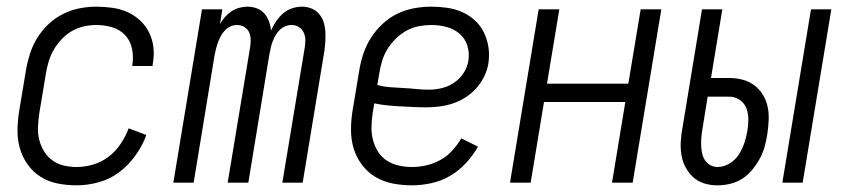

<svg xmlns="http://www.w3.org/2000/svg" viewBox="-20 -548 2540 576"><path d="M210 8Q181 8 153 2.5Q125 -3 102 -17.5Q79 -32 63 -54.5Q47 -77 39.5 -103.5Q32 -130 32.5 -159Q33 -188 38 -218L58 -338Q62 -362 70 -387Q78 -412 92 -434.5Q106 -457 125.5 -475.5Q145 -494 169 -506Q193 -518 218.5 -523Q244 -528 269 -528Q293 -528 317.5 -524.5Q342 -521 363 -511.5Q384 -502 401 -486Q418 -470 428 -449Q438 -428 440.5 -404Q443 -380 438 -355V-350H377V-353Q381 -378 376 -402Q371 -426 355.5 -442.5Q340 -459 317 -466Q294 -473 269 -473Q251 -473 232.5 -469Q214 -465 197 -455.5Q180 -446 166 -431.5Q152 -417 142 -400Q132 -383 126.5 -365Q121 -347 118 -329L98 -209Q95 -188 94 -168Q93 -148 97.5 -129.5Q102 -111 112 -94.5Q122 -78 137 -67Q152 -56 171 -51.5Q190 -47 210 -47Q235 -47 260 -54.5Q285 -62 306 -78Q327 -94 342 -116.5Q357 -139 366 -163L419 -143Q408 -112 387 -82.5Q366 -53 338.5 -32Q311 -11 277 -1.5Q243 8 210 8Z M500 0 586 -520H647L640 -476Q646 -487 655 -497Q664 -507 674.5 -514Q685 -521 697.5 -524.5Q710 -528 722 -528Q737 -528 750.5 -523Q764 -518 773 -507.5Q782 -497 787 -483.5Q792 -470 793 -456Q799 -470 808 -483.5Q817 -497 829 -507.5Q841 -518 856 -523Q871 -528 886 -528Q901 -528 914.5 -522.5Q928 -517 937 -506.5Q946 -496 950.5 -482.5Q955 -469 956 -454Q957 -439 956 -424Q955 -409 953 -394L888 0H827L894 -404Q896 -416 896 -428Q896 -440 891 -450.5Q886 -461 876.5 -467Q867 -473 855 -473Q845 -473 835.5 -469Q826 -465 818.5 -457.5Q811 -450 806 -441Q801 -432 797.5 -422.5Q794 -413 792 -403.5Q790 -394 788 -384L725 0H663L730 -404Q732 -416 732 -428Q732 -440 727.5 -450.5Q723 -461 713 -467Q703 -473 691 -473Q681 -473 672 -469Q663 -465 655.5 -457.5Q648 -450 643 -441Q638 -432 634.5 -422.5Q631 -413 628.5 -403.5Q626 -394 624 -384L561 0Z M1216 8Q1186 8 1158 2.5Q1130 -3 1106.5 -17Q1083 -31 1066 -53.5Q1049 -76 1041 -102.5Q1033 -129 1033 -158.5Q1033 -188 1038 -218L1058 -338Q1062 -363 1070.5 -388Q1079 -413 1093.5 -435.5Q1108 -458 1128.5 -477Q1149 -496 1173.5 -507.5Q1198 -519 1223.5 -523.5Q1249 -528 1274 -528Q1298 -528 1322 -524.5Q1346 -521 1367 -511.5Q1388 -502 1405 -486.5Q1422 -471 1432 -450Q1442 -429 1445.5 -405.5Q1449 -382 1445 -357Q1442 -338 1432.5 -318.5Q1423 -299 1408.5 -283Q1394 -267 1376 -255.5Q1358 -244 1338 -237.5Q1318 -231 1298 -228.5Q1278 -226 1258 -226Q1238 -226 1218.5 -227Q1199 -228 1179.5 -229Q1160 -230 1140.5 -232Q1121 -234 1103 -238L1098 -209Q1095 -188 1094.5 -167.5Q1094 -147 1099 -128Q1104 -109 1114 -93Q1124 -77 1140 -66.5Q1156 -56 1175.5 -51.5Q1195 -47 1216 -47Q1237 -47 1259 -52Q1281 -57 1301 -68Q1321 -79 1336.5 -96Q1352 -113 1364 -133L1414 -108Q1399 -82 1378 -59Q1357 -36 1330.5 -20.5Q1304 -5 1274 1.5Q1244 8 1216 8ZM1267 -279Q1286 -279 1305 -283.5Q1324 -288 1341.5 -299.5Q1359 -311 1370.5 -328.5Q1382 -346 1385 -365Q1389 -389 1382 -411Q1375 -433 1358.5 -447Q1342 -461 1320 -467Q1298 -473 1274 -473Q1256 -473 1237 -469.5Q1218 -466 1200.5 -456.5Q1183 -447 1168 -432.5Q1153 -418 1142.5 -401Q1132 -384 1126.5 -365.5Q1121 -347 1118 -329L1112 -293Q1130 -288 1149.5 -286.5Q1169 -285 1189 -284Q1209 -283 1228 -281Q1247 -279 1267 -279Z M1510 0 1596 -520H1658L1621 -297H1865L1902 -520H1964L1878 0H1816L1856 -242H1612L1572 0Z M2327 0 2413 -520H2474L2388 0ZM2132 8Q2111 8 2092 2Q2073 -4 2059 -17Q2045 -30 2036 -47.5Q2027 -65 2024 -85Q2021 -105 2022.5 -126Q2024 -147 2028 -168L2086 -520H2147L2113 -314H2168Q2188 -314 2207.5 -309Q2227 -304 2242.5 -292.5Q2258 -281 2268.5 -264Q2279 -247 2283 -227.5Q2287 -208 2286 -187.5Q2285 -167 2282 -146Q2279 -127 2274 -108.5Q2269 -90 2259.5 -72.5Q2250 -55 2237 -39Q2224 -23 2207 -12Q2190 -1 2170.5 3.5Q2151 8 2132 8ZM2133 -47Q2151 -47 2168.5 -57.5Q2186 -68 2196.5 -84.5Q2207 -101 2213 -119Q2219 -137 2222 -155Q2225 -172 2225 -190Q2225 -208 2219 -223.5Q2213 -239 2199 -248.5Q2185 -258 2167 -258H2103L2087 -159Q2085 -147 2084 -135Q2083 -123 2083.5 -111Q2084 -99 2086.5 -87.5Q2089 -76 2095 -67Q2101 -58 2111 -52.5Q2121 -47 2133 -47Z"/></svg>

Font: Iosevka SS18 Light
Style: Italic
Weight: 300
Italic angle: -9°
Monospace: yes
Designer: Belleve Invis
Foundry: Belleve Invis
Version: Version 25.1.1; ttfautohint (v1.8.4)